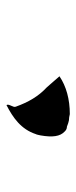

<svg xmlns="http://www.w3.org/2000/svg" viewBox="159 -521 236 594"><g transform="rotate(-90 277.0 -224.0)"><path d="M249 -322C254 -314 240 -301 244 -293C258 -254 276 -223 304 -197C316 -184 327 -170 338 -158C307 -137 267 -126 221 -126C218 -126 214 -128 211 -128C204 -128 199 -129 193 -131L182 -135C178 -135 173 -136 168 -141C151 -156 149 -181 155 -216C155 -216 158 -231 159 -231C174 -277 210 -302 249 -322Z"/></g></svg>

Font: Photofail
Style: It
Weight: 400
Foundry: Cannot Into Space Fonts
Version: Version 0.97